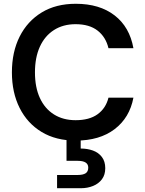

<svg xmlns="http://www.w3.org/2000/svg" viewBox="-20 -732 769 1016"><path d="M381 12Q276 12 200.5 -33.5Q125 -79 84 -160.5Q43 -242 43 -349Q43 -457 84 -538.5Q125 -620 200.5 -666Q276 -712 381 -712Q507 -712 586.5 -650.5Q666 -589 686 -477H554Q540 -536 496.5 -570Q453 -604 380 -604Q314 -604 265.5 -573Q217 -542 191 -485Q165 -428 165 -349Q165 -270 191 -213.5Q217 -157 265.5 -126.5Q314 -96 380 -96Q453 -96 496.5 -127.5Q540 -159 554 -215H686Q666 -109 586.5 -48.5Q507 12 381 12ZM282 264V194H390Q419 194 433 185Q447 176 447 155Q447 137 433 128Q419 119 390 119H332V-5H407V54Q442 54 471.5 64.5Q501 75 519 98.5Q537 122 537 158Q537 193 519.5 216.5Q502 240 472.5 252Q443 264 408 264Z"/></svg>

Font: DM Sans 28pt SemiBold
Style: Regular
Weight: 600
Version: Version 4.004;gftools[0.9.30]